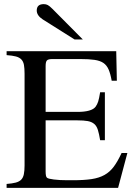

<svg xmlns="http://www.w3.org/2000/svg" viewBox="-20 -910 651 930"><path d="M552 0H12V-19Q39 -21 56 -25.5Q73 -30 82.5 -39.5Q92 -49 95.5 -66Q99 -83 99 -109V-553Q99 -579 96 -595.5Q93 -612 83.5 -622Q74 -632 57 -636.5Q40 -641 12 -643V-662H543L546 -519H521Q515 -553 506 -573.5Q497 -594 481 -605Q465 -616 438 -620Q411 -624 369 -624H234Q214 -624 207.5 -617.5Q201 -611 201 -590V-368H355Q424 -368 443 -393Q451 -404 455.5 -418Q460 -432 465 -463H488V-231H465Q460 -262 454 -281Q448 -300 436 -310Q424 -320 405 -323.5Q386 -327 355 -327H201V-80Q201 -53 208 -49Q213 -44 241 -40.5Q269 -37 306 -37H333Q387 -37 423.5 -42.5Q460 -48 486 -62.5Q512 -77 531 -102.5Q550 -128 569 -169H597ZM341 -719 187 -816Q158 -835 158 -859Q158 -890 192 -890Q203 -890 211.5 -885.5Q220 -881 234 -867L381 -719Z"/></svg>

Font: Klingon pIqaD vaHbo'
Style: Regular
Weight: 400
Width: 0
Designer: Mike Neff (qa'vaj)
Foundry: Mike Neff and Michael Everson
Version: Version 2.003